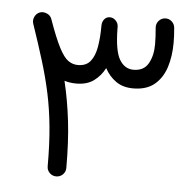

<svg xmlns="http://www.w3.org/2000/svg" viewBox="-49 -671 769 756"><g transform="rotate(5 335.5 -292.5)"><path d="M200.2 36.6Q185.1 36.6 174.3 25.9Q163.6 15.1 163.6 0Q163.6 -87.4 157 -156.2Q150.4 -225.1 137.2 -286.9Q124 -348.6 104.2 -412.8Q84.5 -477.1 58.1 -554.2Q53.2 -568.4 60.1 -582.3Q66.9 -596.2 80.6 -601.1Q94.2 -605.5 107.9 -599.1Q107.9 -599.1 108.4 -599.1Q108.4 -599.1 108.4 -599.1Q122.6 -592.8 127.4 -578.6Q153.3 -505.4 172.4 -468.8Q191.4 -432.1 209 -419.9Q226.6 -407.7 247.1 -407.7Q279.8 -407.7 296.6 -428.7Q313.5 -449.7 319.8 -486.6Q326.2 -523.4 326.2 -570.8Q326.2 -585 334.5 -595.5Q342.8 -606 356.4 -606Q370.1 -606 380.1 -595.5Q390.1 -585 390.1 -570.8Q390.1 -567.4 390.1 -564.9Q391.1 -476.6 411.4 -442.4Q431.6 -408.2 466.8 -408.2Q507.8 -408.2 525.4 -439.5Q543 -470.7 543 -515.1Q543 -543.5 539.6 -581.5Q538.6 -596.7 548.6 -608.2Q558.6 -619.6 573.7 -620.6Q588.4 -621.6 599.6 -611.8Q610.8 -602.1 612.3 -586.9Q613.8 -569.3 614.5 -556.2Q615.2 -543 615.2 -528.3Q615.2 -474.1 601.1 -430.4Q586.9 -386.7 555.4 -360.8Q523.9 -335 471.7 -335Q431.6 -335 404.1 -354.2Q376.5 -373.5 359.4 -405.3Q343.3 -374 316.2 -354.2Q289.1 -334.5 247.6 -334.5Q221.2 -334.5 200.2 -341.3Q218.3 -265.6 227.8 -184.6Q237.3 -103.5 237.3 0Q237.3 15.1 226.6 25.9Q215.8 36.6 200.2 36.6Z"/></g></svg>

Font: Mikhak-FD Regular
Style: FD-Regular
Weight: 400
Designer: Amin Abedi
Version: Version 3.2